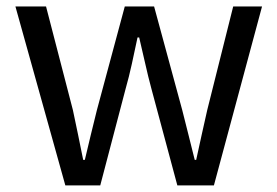

<svg xmlns="http://www.w3.org/2000/svg" viewBox="-20 -563 842 583"><path d="M178.4 0 26.8 -543.4H119.8L201.3 -229Q209.5 -189.7 217.3 -152.8Q225 -116 232.6 -77.5H237.6Q246.9 -116 255.6 -153Q264.3 -190 274.3 -229L358.9 -543.4H447.9L533.3 -229Q543.3 -189.7 552.5 -152.8Q561.7 -116 571.3 -77.5H575.7Q583.9 -116 592.2 -152.8Q600.4 -189.7 609.3 -229L688.1 -543.4H775.7L629.5 0H518.5L440 -292.6Q429.5 -331.4 421 -369.8Q412.5 -408.1 402.6 -449.3H397.6Q388.8 -408.1 380.4 -369.2Q371.9 -330.2 360.9 -291.4L284.4 0Z"/></svg>

Font: Noto Sans TC Thin
Style: Regular
Weight: 100
Designer: Ryoko NISHIZUKA 西塚涼子 (kana, bopomofo & ideographs); Paul D. Hunt (Latin, Greek & Cyrillic); Sandoll Communications 산돌커뮤니
Foundry: Adobe
Version: Version 2.004-H2;hotconv 1.0.118;makeotfexe 2.5.65603